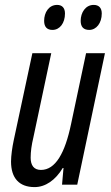

<svg xmlns="http://www.w3.org/2000/svg" viewBox="-20 -753 453 783"><path d="M344 -631C373 -631 395 -659 395 -698C395 -721 383 -733 362 -733C329 -733 309 -702 309 -668C309 -643 321 -631 344 -631ZM194 -631C224 -631 245 -659 245 -698C245 -721 233 -733 213 -733C179 -733 160 -702 160 -668C160 -643 172 -631 194 -631ZM121 10C165 10 206 -18 236 -68H239L233 0H295L408 -536H331L270 -248C245 -128 206 -60 147 -60C118 -60 105 -79 105 -110C105 -135 109 -163 116 -192L189 -536H112L36 -181C30 -153 25 -118 25 -94C25 -27 58 10 121 10Z"/></svg>

Font: Noto Sans ExtraCondensed
Style: Italic
Weight: 400
Width: 2
Italic angle: -12°
Designer: Monotype Design Team
Foundry: Monotype Imaging Inc.
Version: Version 2.013